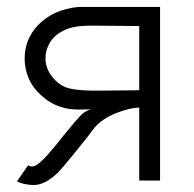

<svg xmlns="http://www.w3.org/2000/svg" viewBox="-20 -520 560 553"><path d="M29 2 61 -44Q68 -39 77 -41Q90 -44 118 -75Q141 -101 160 -126Q202 -178 216 -191Q227 -201 242 -205Q235 -205 206.5 -204.5Q178 -204 150.5 -213.5Q123 -223 99 -245Q75 -266 63 -293.5Q51 -321 51 -351Q51 -406 88 -446Q132 -493 206 -500H441V0H381V-210Q354 -210 314 -194Q274 -178 252 -152L230 -123Q218 -108 188 -71Q158 -34 146 -22Q109 13 77 13Q65 13 51 10Q37 7 29 2ZM270 -259 381 -260V-445L268 -446Q224 -447 201 -443.5Q178 -440 161 -431Q136 -418 123.5 -397Q111 -376 111 -352Q111 -325 128 -302Q149 -273 179.5 -265.5Q210 -258 270 -259Z"/></svg>

Font: Bellota Text
Style: Regular
Weight: 400
Designer: Kemie Guaida
Foundry: Kemie Guaida
Version: Version 4.001